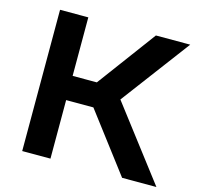

<svg xmlns="http://www.w3.org/2000/svg" viewBox="-102 -810 955 919"><g transform="rotate(15 375.0 -350.0)"><path d="M225 -290V0H85V-700H225V-410H345L560 -700H730L475 -360L750 0H580L360 -290Z"/></g></svg>

Font: Squares Bold
Style: Regular
Weight: 400
Designer: Typetype
Foundry: Typetype
Version: Version 001.000